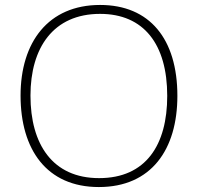

<svg xmlns="http://www.w3.org/2000/svg" viewBox="-20 -745 799 775"><path d="M696 -358C696 -588 584 -725 384 -725C175 -725 63 -575 63 -359C63 -142 168 10 379 10C591 10 696 -142 696 -358ZM103 -359C103 -552 195 -689 384 -689C560 -689 655 -567 655 -358C655 -160 569 -26 380 -26C192 -26 103 -163 103 -359Z"/></svg>

Font: Noto Sans Cherokee ExtraLight
Style: Regular
Weight: 200
Designer: Monotype Design Team
Foundry: Monotype Imaging Inc.
Version: Version 2.001